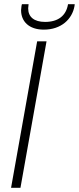

<svg xmlns="http://www.w3.org/2000/svg" viewBox="-20 -900 378 920"><path d="M78 0 203 -702H158L33 0ZM81 -851C81 -798 118 -758 190 -758C273 -758 326 -808 337 -871L338 -880H306C297 -825 259 -795 196 -795C143 -795 115 -819 115 -860C115 -864 116 -871 117 -880H85L83 -871C82 -862 81 -855 81 -851Z"/></svg>

Font: Momo Neue ExtLt
Style: Italic
Weight: 200
Italic angle: -10°
Designer: Ninad Kale (Devanagari), Jonny Pinhorn (Latin)
Foundry: Indian Type Foundry
Version: 4.004